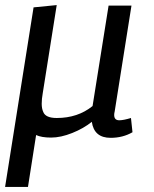

<svg xmlns="http://www.w3.org/2000/svg" viewBox="-28 -528 607 755"><path d="M140 -161Q136 -139 136 -120Q136 -101 142 -88Q151 -64 195 -64Q278 -64 336 -111L399 -506H489L423 -90Q421 -82 421 -76Q421 -55 441 -55Q457 -55 487 -64L493 -8Q455 14 407 14Q342 14 333 -49Q301 -23 256 -5Q211 13 173 13Q135 13 114 3L82 207H-8L104 -499L195 -508Z"/></svg>

Font: Rambla
Style: Italic
Weight: 400
Italic angle: -12°
Designer: Martin Sommaruga
Foundry: Martin Sommaruga
Version: Version 1.001